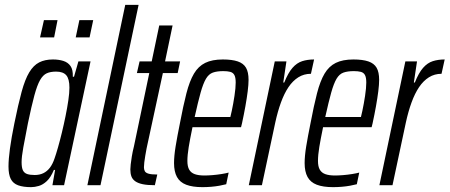

<svg xmlns="http://www.w3.org/2000/svg" viewBox="-20 -763 1852 791"><path d="M108 8Q76 8 55 0.5Q34 -7 24.5 -25.5Q15 -44 15 -77Q15 -107 21 -151Q27 -195 39 -254Q55 -333 69 -384.5Q83 -436 100.5 -465Q118 -494 141.5 -506Q165 -518 198 -518Q222 -518 241 -512Q260 -506 270.5 -491Q281 -476 280 -447H285L303 -510H353L244 0H196L207 -63H202Q189 -32 173 -17Q157 -2 140 3Q123 8 108 8ZM123 -42Q143 -42 158.5 -49.5Q174 -57 185.5 -72Q197 -87 205 -111Q211 -128 219 -156Q227 -184 235 -217Q243 -250 250 -284.5Q257 -319 261.5 -349.5Q266 -380 266 -402Q266 -438 253 -453Q240 -468 211 -468Q188 -468 172.5 -461Q157 -454 145 -433Q133 -412 121.5 -369.5Q110 -327 95 -255Q83 -194 76 -155.5Q69 -117 69 -95Q69 -72 74.5 -61Q80 -50 92 -46Q104 -42 123 -42ZM292 -609 307 -680H364L349 -609ZM145 -609 161 -680H217L203 -609Z M340 0 496 -743H551L394 0Z M618 0Q588 0 568.5 -4Q549 -8 537.5 -16Q526 -24 521.5 -36Q517 -48 517 -65Q517 -73 518.5 -86Q520 -99 523 -118Q526 -137 532 -161L595 -462H544L555 -510H605L636 -658H691L660 -510H722L712 -462H651L584 -152Q581 -136 578.5 -121.5Q576 -107 574.5 -94.5Q573 -82 573 -74Q573 -65 576.5 -58Q580 -51 592 -47.5Q604 -44 628 -44Z M814 8Q773 8 747 -2Q721 -12 709 -34Q697 -56 697 -91Q697 -120 703.5 -160Q710 -200 721 -254Q735 -328 748 -378.5Q761 -429 779 -459.5Q797 -490 825.5 -504Q854 -518 898 -518Q936 -518 959.5 -510Q983 -502 993.5 -484Q1004 -466 1004 -434Q1004 -415 1000.5 -387Q997 -359 991 -325.5Q985 -292 977 -255L973 -239H773Q763 -191 757.5 -157.5Q752 -124 752 -100Q752 -77 759.5 -64Q767 -51 782.5 -45.5Q798 -40 822 -40Q836 -40 855 -41.5Q874 -43 892.5 -46Q911 -49 922 -52L912 -4Q901 -1 884.5 2Q868 5 850 6.5Q832 8 814 8ZM782 -281H929L935 -307Q941 -335 946 -368Q951 -401 951 -423Q951 -444 945.5 -454Q940 -464 928.5 -467Q917 -470 900 -470Q874 -470 857 -464Q840 -458 828.5 -438.5Q817 -419 806.5 -381.5Q796 -344 782 -281Z M1005 0 1112 -510H1160L1147 -423H1151Q1167 -463 1185 -483.5Q1203 -504 1225 -511Q1247 -518 1274 -518L1261 -459Q1232 -459 1209 -444.5Q1186 -430 1168.5 -404Q1151 -378 1137.5 -341Q1124 -304 1114 -258L1059 0Z M1352 8Q1311 8 1285 -2Q1259 -12 1247 -34Q1235 -56 1235 -91Q1235 -120 1241.5 -160Q1248 -200 1259 -254Q1273 -328 1286 -378.5Q1299 -429 1317 -459.5Q1335 -490 1363.5 -504Q1392 -518 1436 -518Q1474 -518 1497.5 -510Q1521 -502 1531.5 -484Q1542 -466 1542 -434Q1542 -415 1538.5 -387Q1535 -359 1529 -325.5Q1523 -292 1515 -255L1511 -239H1311Q1301 -191 1295.5 -157.5Q1290 -124 1290 -100Q1290 -77 1297.5 -64Q1305 -51 1320.5 -45.5Q1336 -40 1360 -40Q1374 -40 1393 -41.5Q1412 -43 1430.5 -46Q1449 -49 1460 -52L1450 -4Q1439 -1 1422.5 2Q1406 5 1388 6.5Q1370 8 1352 8ZM1320 -281H1467L1473 -307Q1479 -335 1484 -368Q1489 -401 1489 -423Q1489 -444 1483.5 -454Q1478 -464 1466.5 -467Q1455 -470 1438 -470Q1412 -470 1395 -464Q1378 -458 1366.5 -438.5Q1355 -419 1344.5 -381.5Q1334 -344 1320 -281Z M1543 0 1650 -510H1698L1685 -423H1689Q1705 -463 1723 -483.5Q1741 -504 1763 -511Q1785 -518 1812 -518L1799 -459Q1770 -459 1747 -444.5Q1724 -430 1706.5 -404Q1689 -378 1675.5 -341Q1662 -304 1652 -258L1597 0Z"/></svg>

Font: Saira UltraCondensed
Style: Italic
Weight: 400
Width: 1
Italic angle: -12°
Designer: Hector Gatti with collaboration of the Omnibus-Type team
Foundry: Omnibus-Type
Version: Version 1.101